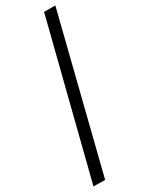

<svg xmlns="http://www.w3.org/2000/svg" viewBox="-229 -800 745 962"><g transform="rotate(-30 144.0 -319.0)"><path d="M0 121 223 -760H288L67 122Z"/></g></svg>

Font: Noto Serif Armenian SemiBold
Style: Regular
Weight: 600
Version: Version 2.007